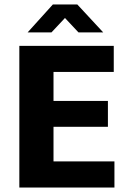

<svg xmlns="http://www.w3.org/2000/svg" viewBox="-20 -834 563 854"><path d="M66 -630H486V-514H218V-385H460V-270H218V-116H489V0H66ZM215 -814H324L439 -690H329L269 -754L209 -690H103Z"/></svg>

Font: Ek Mukta ExtraBold
Style: Regular
Weight: 800
Designer: Girish Dalvi and Yashodeep Gholap
Foundry: Ek Type
Version: Version 2.538;PS 1.002;hotconv 16.6.51;makeotf.lib2.5.65220;